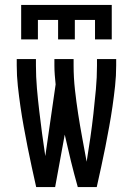

<svg xmlns="http://www.w3.org/2000/svg" viewBox="-20 -760 540 780"><path d="M66 -600V-740H434V-600H366V-679H284V-600H216V-679H134V-600ZM127 0Q118 -41 109 -81.5Q100 -122 92 -163Q84 -204 76.5 -245Q69 -286 63 -327.5Q57 -369 52.5 -410.5Q48 -452 48 -494V-520H126V-494Q126 -448 130 -401.5Q134 -355 139.5 -309Q145 -263 151 -217Q157 -171 164 -126L206 -417Q204 -436 202.5 -455.5Q201 -475 201 -494V-520H279V-494Q279 -445 284.5 -395.5Q290 -346 297.5 -297.5Q305 -249 314 -200.5Q323 -152 332 -103Q340 -152 347 -200.5Q354 -249 359.5 -298Q365 -347 369.5 -396Q374 -445 374 -494V-520H452V-494Q452 -452 447.5 -410.5Q443 -369 437 -327.5Q431 -286 423.5 -245Q416 -204 408 -163Q400 -122 391 -81.5Q382 -41 373 0H296Q281 -53 268 -106Q255 -159 243 -213L204 0Z"/></svg>

Font: Iosevka SS18
Style: Regular
Weight: 400
Monospace: yes
Designer: Belleve Invis
Foundry: Belleve Invis
Version: Version 25.1.1; ttfautohint (v1.8.4)